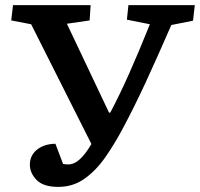

<svg xmlns="http://www.w3.org/2000/svg" viewBox="-20 -720 783 752"><path d="M407 -279H412Q447 -345 485 -430Q523 -515 567 -625L477 -643L483 -700H743L736 -639L651 -622Q594 -491 549.5 -395Q505 -299 460 -215Q428 -155 392 -103.5Q356 -52 311 -20Q266 12 208 12Q150 12 123.5 -15Q97 -42 97 -75Q97 -111 124.5 -133.5Q152 -156 197 -157L227 -78Q237 -76 247 -76Q271 -76 293.5 -97Q316 -118 338 -156L102 -625L24 -640L31 -700H335L331 -640L242 -627Z"/></svg>

Font: Literata 7pt SemiBold
Style: Italic
Weight: 600
Italic angle: -2°
Designer: Latin by Veronika Burian and Jose Scaglione. Greek by Irene Vlachou. Cyrillic by Vera Evstafieva
Foundry: TypeTogether
Version: Version 3.002